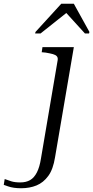

<svg xmlns="http://www.w3.org/2000/svg" viewBox="-153 -767 496 1022"><path d="M-133 217 -128 186Q-112 192 -93 198Q-74 204 -45 204Q-14 204 7.5 191.5Q29 179 43.5 150.5Q58 122 65 77L154 -447Q156 -460 149.5 -467.5Q143 -475 128.5 -479Q114 -483 90 -487L69 -489L73 -516H240L140 70Q130 134 104 169.5Q78 205 41.5 220Q5 235 -41 235Q-61 235 -78.5 232.5Q-96 230 -110 225Q-124 220 -133 217ZM240 -747H173L36 -597L34 -589H63L214 -709L188 -711L299 -589H321L323 -597Z"/></svg>

Font: Roboto Serif 120pt Expanded Light
Style: Italic
Weight: 300
Width: 7
Italic angle: -10°
Designer: Greg Gazdowicz
Foundry: Commercial Type
Version: Version 1.008